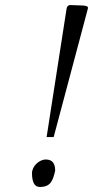

<svg xmlns="http://www.w3.org/2000/svg" viewBox="-20 -729 369 762"><path d="M199 -52C199 -81.3 186.7 -96 162 -96C134.9 -96 107 -68.8 107 -42C107 -5.3 117.3 13 138 13C180.1 13 189.9 -10.6 199 -52ZM244 -693 165 -185H193L328 -692C328.7 -693.3 329 -695.8 329 -699.5C329 -703.2 323 -705.7 311 -707L258 -709C250 -708.3 245.3 -703 244 -693Z"/></svg>

Font: fbb
Style: Italic
Weight: 400
Italic angle: -12°
Designer: David J. Perry, Michael Sharpe
Version: Version 0.991